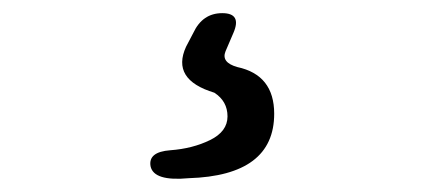

<svg xmlns="http://www.w3.org/2000/svg" viewBox="-20 -23 646 292"><path d="M267 248Q214 253 209 230Q205 208 239 205.5Q273 203 299.5 190Q326 177 326 154Q326 131 306 118Q240 98 263 48L274 27Q288 -3 318 -3Q348 -3 335 27L323 55Q316 72 341 79Q397 91 397 150Q397 244 267 248Z"/></svg>

Font: Raw Maruko Gothic CJK TC
Style: Regular
Weight: 400
Version: Version 1.001